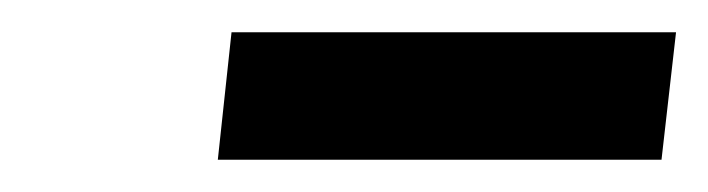

<svg xmlns="http://www.w3.org/2000/svg" viewBox="-20 -706 439 119"><path d="M123.5 -686 115 -607H390L399 -686Z"/></svg>

Font: Lato
Style: Bold Italic
Weight: 700
Italic angle: -7°
Designer: Lukasz Dziedzic
Foundry: tyPoland Lukasz Dziedzic
Version: Version 2.007; 2014-02-27